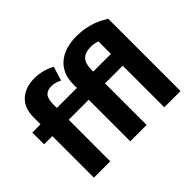

<svg xmlns="http://www.w3.org/2000/svg" viewBox="-145 -968 1221 1221"><g transform="rotate(-45 466.0 -357.5)"><path d="M722 0V-374H563V0H416V-374H236V0H89V-374H15V-480H89V-541Q89 -627 138.5 -671Q188 -715 268 -715Q307 -715 343.5 -705Q380 -695 407 -679L378 -584Q362 -592 345.5 -597.5Q329 -603 309 -603Q272 -603 254 -582.5Q236 -562 236 -513V-480H416V-511Q416 -562 432.5 -600Q449 -638 479.5 -663.5Q510 -689 552 -702Q594 -715 645 -715Q689 -715 724.5 -708Q760 -701 787.5 -690.5Q815 -680 835 -669Q855 -658 868 -650V0ZM666 -603Q613 -603 588 -578Q563 -553 563 -493V-480H722V-592Q709 -597 695 -600Q681 -603 666 -603Z"/></g></svg>

Font: Ek Mukta ExtraBold
Style: Regular
Weight: 800
Designer: Girish Dalvi and Yashodeep Gholap
Foundry: Ek Type
Version: Version 2.538;PS 1.002;hotconv 16.6.51;makeotf.lib2.5.65220;